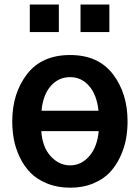

<svg xmlns="http://www.w3.org/2000/svg" viewBox="-20 -828 630 865"><path d="M114.3 -683.6V-807.6H245.1V-683.6ZM342.8 -683.6V-807.6H472.7V-683.6ZM35.2 -281.2Q35.2 -407.2 101.6 -493.7Q168 -580.1 295.9 -580.1Q422.9 -580.1 488.8 -493.7Q554.7 -407.2 554.7 -281.2Q554.7 -242.2 547.9 -203.1Q541 -164.1 522.5 -123.5Q503.9 -83 475.6 -52.2Q447.3 -21.5 400.9 -2Q354.5 17.6 295.9 17.6Q238.3 17.6 191.9 -1.5Q145.5 -20.5 116.7 -50.3Q87.9 -80.1 68.8 -120.1Q49.8 -160.2 42.5 -200.2Q35.2 -240.2 35.2 -281.2ZM424.8 -237.3H166Q170.9 -165 208.5 -124Q246.1 -83 295.9 -83Q345.7 -83 381.8 -124Q418 -165 424.8 -237.3ZM167 -329.1H423.8Q416 -401.4 381.3 -440.9Q346.7 -480.5 295.9 -480.5Q244.1 -480.5 209 -440.9Q173.8 -401.4 167 -329.1Z"/></svg>

Font: Gothic A1
Style: Bold
Weight: 700
Version: Version 2.50